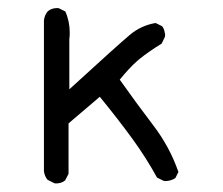

<svg xmlns="http://www.w3.org/2000/svg" viewBox="-20 -458 540 465"><path d="M115.2 -13.7Q128.9 -13.7 137.7 -21L146 -37.1V-159.2L221.7 -223.6Q267.1 -168 300.3 -122.3Q333.5 -76.7 360.4 -27.8L376.5 -20Q378.4 -19.5 379.9 -19.5Q394 -19.5 404.8 -26.9L412.1 -41.5Q391.1 -102.1 351.8 -153.6Q312.5 -205.1 270 -265.1Q293.5 -293.9 312 -310.1Q326.7 -323.2 355.5 -342.3Q363.3 -347.2 371.6 -352.5L379.4 -368.7Q379.9 -370.6 379.9 -373Q379.9 -375.5 378.9 -379.4Q377.9 -387.7 372.6 -394.5L356.9 -402.3Q321.8 -396.5 294.4 -373.5Q264.2 -348.1 147.9 -241.7V-362.8Q148.9 -371.1 148.9 -378.4Q148.9 -406.7 138.2 -430.2L122.6 -438Q120.6 -438.5 119.1 -438.5Q105 -438.5 95.7 -430.7Q87.9 -421.4 86.4 -408.7V-43.5Q87.9 -31.2 95.2 -22.5L111.8 -14.2Q113.8 -13.7 115.2 -13.7Z"/></svg>

Font: NaikaiFont
Style: Light
Weight: 300
Version: Version 1.89